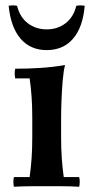

<svg xmlns="http://www.w3.org/2000/svg" viewBox="-20 -710 349 732"><path d="M282 -35Q286 -17 282 2Q248 0 217 0Q186 0 158 0Q130 0 99 0Q68 0 33 2Q29 -17 33 -35H93Q98 -71 100.5 -107.5Q103 -144 103 -184V-264Q103 -343 93 -411H38Q34 -430 38 -448Q85 -448 133 -451Q181 -454 228 -462Q222 -439 219 -402.5Q216 -366 214.5 -328.5Q213 -291 213 -264V-184Q213 -144 215.5 -107.5Q218 -71 223 -35ZM271 -688Q287 -691 303 -688Q296 -606 258.5 -562.5Q221 -519 158 -519Q96 -519 58.5 -562.5Q21 -606 13 -688Q29 -691 45 -688Q56 -644 86.5 -621Q117 -598 158 -598Q199 -598 229.5 -621Q260 -644 271 -688Z"/></svg>

Font: Poltawski Nowy Medium
Style: Regular
Weight: 500
Version: Version 1.001;gftools[0.9.25]